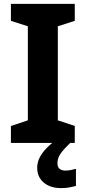

<svg xmlns="http://www.w3.org/2000/svg" viewBox="-20 -734 441 986"><path d="M364 0H36V-87L123 -116V-599L36 -627V-714H364V-627L277 -599V-116L364 -87ZM275 104Q275 124 286 133Q297 142 315 142Q330 142 345 139Q360 136 370 133V221Q354 225 336 228.5Q318 232 294 232Q238 232 204.5 203.5Q171 175 171 127Q171 101 183 76.5Q195 52 218.5 27.5Q242 3 276 -21L341 0Q307 32 291 55Q275 78 275 104Z"/></svg>

Font: Noto Sans Lao UI
Style: Regular
Weight: 400
Designer: Monotype Design Team
Foundry: Monotype Imaging Inc.
Version: Version 2.000